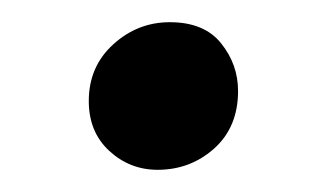

<svg xmlns="http://www.w3.org/2000/svg" viewBox="-20 -143 294 173"><path d="M122 10Q97 10 78.5 -7Q60 -24 60 -52Q60 -83 82 -103Q104 -123 133 -123Q164 -123 179.2 -104Q194.5 -85 194.5 -61Q194.5 -28.5 173 -9.2Q151.5 10 122 10Z"/></svg>

Font: Merriweather Text
Style: Regular
Weight: 400
Designer: Eben Sorkin
Foundry: Eben Sorkin
Version: Version 2.100; ttfautohint (v1.7.19-72a1) -l 8 -r 50 -G 200 